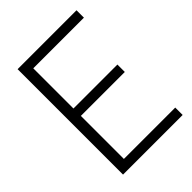

<svg xmlns="http://www.w3.org/2000/svg" viewBox="-213 -847 953 953"><g transform="rotate(-45 264.0 -370.0)"><path d="M83 0V-740H496.5V-688H141V-406H449.5V-354H141V-52H501.5V0Z"/></g></svg>

Font: Encode Sans SmCnd Lt
Style: Regular
Weight: 300
Width: 4
Designer: Multiple Designers
Foundry: Impallari Type
Version: Version 3.002; ttfautohint (v1.8.3) -l 8 -r 50 -G 200 -x 14 